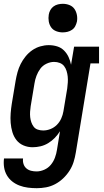

<svg xmlns="http://www.w3.org/2000/svg" viewBox="-25 -765 545 1008"><path d="M168 223Q144 223 121 220Q98 217 77 209Q56 201 39 187.5Q22 174 11 155Q0 136 -3.5 113.5Q-7 91 -4 67H96Q94 82 98.5 96Q103 110 113.5 119Q124 128 138 131.5Q152 135 167 135Q187 135 207.5 126Q228 117 242 100Q256 83 263.5 62.5Q271 42 274 22L290 -76Q278 -57 262.5 -41Q247 -25 228 -13.5Q209 -2 188 3Q167 8 146 8Q121 8 98.5 -1.5Q76 -11 61.5 -29.5Q47 -48 40 -71.5Q33 -95 31 -120Q29 -145 31 -170.5Q33 -196 37 -221L57 -341Q61 -364 67 -386Q73 -408 83.5 -429Q94 -450 109.5 -469Q125 -488 144.5 -501.5Q164 -515 186.5 -521.5Q209 -528 231 -528Q254 -528 275 -521.5Q296 -515 311 -500Q326 -485 335 -465.5Q344 -446 348 -425L364 -520H495V-432H450L373 36Q369 61 361.5 85Q354 109 340 131Q326 153 306.5 171.5Q287 190 264 202Q241 214 216.5 218.5Q192 223 168 223ZM202 -80Q221 -80 240 -87.5Q259 -95 273.5 -109.5Q288 -124 296.5 -143Q305 -162 308 -181L328 -301Q330 -317 331 -332.5Q332 -348 330.5 -363Q329 -378 324.5 -392.5Q320 -407 311.5 -418Q303 -429 289 -434.5Q275 -440 259 -440Q239 -440 219 -430.5Q199 -421 186.5 -404Q174 -387 166.5 -367Q159 -347 156 -327L136 -207Q134 -193 133 -178.5Q132 -164 133.5 -150Q135 -136 139.5 -123Q144 -110 152 -99.5Q160 -89 173.5 -84.5Q187 -80 202 -80ZM304 -595Q286 -595 269.5 -601.5Q253 -608 243.5 -621.5Q234 -635 231 -652.5Q228 -670 231 -688Q233 -701 239.5 -712.5Q246 -724 256.5 -731.5Q267 -739 279.5 -742Q292 -745 305 -745Q323 -745 339.5 -738.5Q356 -732 365.5 -718.5Q375 -705 378.5 -687.5Q382 -670 379 -652Q376 -639 370 -627.5Q364 -616 353 -608.5Q342 -601 329.5 -598Q317 -595 304 -595Z"/></svg>

Font: Iosevka Curly Slab Semibold
Style: Italic
Weight: 600
Italic angle: -9°
Monospace: yes
Designer: Belleve Invis
Foundry: Belleve Invis
Version: Version 22.1.2; ttfautohint (v1.8.4)